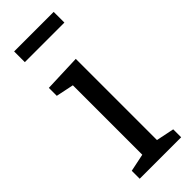

<svg xmlns="http://www.w3.org/2000/svg" viewBox="-243 -759 786 786"><g transform="rotate(-45 150.0 -366.0)"><path d="M42 -732H271V-670H42ZM199 -532V-62L277 -46V0H37V-46L114 -62V-464L37 -480V-526Z"/></g></svg>

Font: Bitter Pro
Style: Regular
Weight: 400
Designer: Sol Matas, and Bitter project Authors
Foundry: Sol Matas
Version: Version 1.010